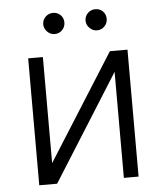

<svg xmlns="http://www.w3.org/2000/svg" viewBox="-52 -776 699 822"><g transform="rotate(-5 297.0 -365.0)"><path d="M146.7 -89.8 434.7 -545.5H510.3V0H447.1V-455.6L160.2 0H83.5V-545.5H146.7ZM206 -639.2Q187.9 -639.2 174.2 -652.9Q160.5 -666.5 160.5 -684.7Q160.5 -703.8 174 -717Q187.5 -730.1 206 -730.1Q225.5 -730.1 238.5 -717.2Q251.4 -704.2 251.4 -684.7Q251.4 -666.2 238.3 -652.7Q225.1 -639.2 206 -639.2ZM387.8 -639.2Q369.7 -639.2 356 -652.9Q342.3 -666.5 342.3 -684.7Q342.3 -703.8 355.8 -717Q369.3 -730.1 387.8 -730.1Q407.3 -730.1 420.3 -717.2Q433.2 -704.2 433.2 -684.7Q433.2 -666.2 420.1 -652.7Q407 -639.2 387.8 -639.2Z"/></g></svg>

Font: Inter Light BETA
Style: Regular
Weight: 300
Designer: Rasmus Andersson
Foundry: rsms
Version: Version 3.011;git-f93a4a705